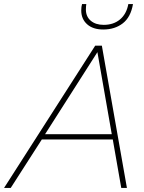

<svg xmlns="http://www.w3.org/2000/svg" viewBox="-73 -930 712 950"><path d="M585 -910Q574 -845 534.5 -814.5Q495 -784 438 -784Q387 -784 358 -810Q329 -836 329 -878Q329 -897 333 -910H354Q352 -896 352 -883Q352 -848 376 -827.5Q400 -807 440 -807Q489 -807 521 -834Q553 -861 562 -910ZM-53 0 398 -704H431L555 0H527L485 -240H134L-20 0ZM150 -266H480L409 -672Z"/></svg>

Font: Prodigy Sans ExtraLight
Style: Italic
Weight: 200
Italic angle: -13°
Designer: Wei Huang
Foundry: Wei Huang
Version: Version 1.003; ttfautohint (v1.8.3)